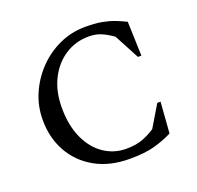

<svg xmlns="http://www.w3.org/2000/svg" viewBox="-120 -799 962 937"><g transform="rotate(-20 361.0 -330.0)"><path d="M400 10Q297 10 222 -32Q147 -74 106 -147Q65 -220 65 -313Q65 -385 93 -449Q121 -513 169.5 -563Q218 -613 281 -641.5Q344 -670 415 -670Q466 -670 501 -663.5Q536 -657 563.5 -646.5Q591 -636 619 -622L625 -444H607L538 -574Q504 -598 476.5 -609Q449 -620 415 -620Q346 -620 291 -584Q236 -548 204.5 -484.5Q173 -421 173 -338Q173 -245 203.5 -178.5Q234 -112 286 -77Q338 -42 401 -42Q453 -42 488.5 -56Q524 -70 552 -89L619 -201H636L624 -40Q580 -18 530 -4Q480 10 400 10Z"/></g></svg>

Font: Spectral Medium
Style: Regular
Weight: 500
Designer: Jean-Baptiste Levee
Foundry: Production Type
Version: Version 2.001